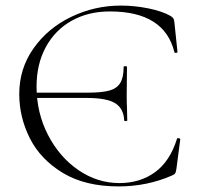

<svg xmlns="http://www.w3.org/2000/svg" viewBox="-20 -656 709 688"><path d="M291 -305H103V-324H295Q345 -324 372 -331.5Q399 -339 411 -359Q423 -379 423 -416Q423 -419 429 -419Q435 -419 435 -416L434 -315Q434 -285 435 -271L436 -225Q436 -222 430.5 -222Q425 -222 425 -225Q423 -267 393 -286Q363 -305 291 -305ZM591 -599Q599 -594 601.5 -589.5Q604 -585 605 -575L616 -470Q616 -467 611 -466.5Q606 -466 605 -469Q569 -615 374 -615Q296 -615 236.5 -581.5Q177 -548 144 -487Q111 -426 111 -346Q111 -252 152 -172.5Q193 -93 261 -46.5Q329 0 408 0Q482 0 535.5 -39Q589 -78 614 -158Q614 -161 618 -161Q621 -161 623.5 -160Q626 -159 626 -157L612 -50Q610 -38 607.5 -34.5Q605 -31 596 -27Q507 12 405 12Q285 12 205 -36.5Q125 -85 87 -160.5Q49 -236 49 -319Q49 -410 100 -482.5Q151 -555 235 -595.5Q319 -636 413 -636Q462 -636 511.5 -626Q561 -616 591 -599Z"/></svg>

Font: Cormorant SC Light
Style: Regular
Weight: 300
Designer: Christian Thalmann (Catharsis Fonts)
Foundry: Catharsis Fonts
Version: Version 4.000